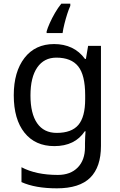

<svg xmlns="http://www.w3.org/2000/svg" viewBox="-20 -786 655 1046"><path d="M275 -546Q328 -546 370.5 -526Q413 -506 443 -465H448L460 -536H530V9Q530 124 471.5 182Q413 240 290 240Q172 240 97 206V125Q176 167 295 167Q364 167 403.5 126.5Q443 86 443 16V-5Q443 -17 444 -39.5Q445 -62 446 -71H442Q388 10 276 10Q172 10 113.5 -63Q55 -136 55 -267Q55 -395 113.5 -470.5Q172 -546 275 -546ZM287 -472Q220 -472 183 -418.5Q146 -365 146 -266Q146 -167 182.5 -114.5Q219 -62 289 -62Q370 -62 407 -105.5Q444 -149 444 -246V-267Q444 -377 406 -424.5Q368 -472 287 -472ZM363 -754Q355 -737 346.5 -710.5Q338 -684 331 -656Q324 -628 321 -606H234V-615Q239 -633 251 -660Q263 -687 279.5 -715.5Q296 -744 314 -766H363Z"/></svg>

Font: Noto Sans Masaram Gondi
Style: Regular
Weight: 400
Designer: Ek Type & Mukund Gokhale
Foundry: Ek Type
Version: Version 1.004; ttfautohint (v1.8.4.7-5d5b)